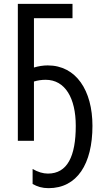

<svg xmlns="http://www.w3.org/2000/svg" viewBox="-20 -734 540 1001"><path d="M233 247C382 247 462 121 462 -78C462 -262 377 -393 229 -393C205 -393 180 -389 157 -382V-639H358V-714H73V0H157V-309C177 -315 197 -318 218 -318C320 -318 375 -222 375 -78C375 81 331 171 230 171C204 171 178 163 150 147V225C174 239 200 247 233 247Z"/></svg>

Font: Noto Sans Mono ExtraCondensed
Style: Regular
Weight: 400
Width: 2
Designer: Monotype Design Team
Foundry: Monotype Imaging Inc.
Version: Version 2.014